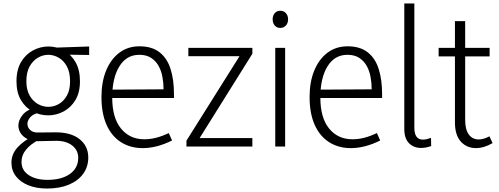

<svg xmlns="http://www.w3.org/2000/svg" viewBox="-20 -845 2875 1107"><path d="M384 -376Q384 -428 366 -461.5Q348 -495 319 -512Q290 -529 258 -529Q227 -529 198 -512Q169 -495 150.5 -461.5Q132 -428 132 -376Q132 -328 150.5 -295Q169 -262 198 -245.5Q227 -229 259 -229Q291 -229 319.5 -245.5Q348 -262 366 -294.5Q384 -327 384 -376ZM441 -376Q441 -312 415 -268.5Q389 -225 347 -202.5Q305 -180 258 -180Q210 -180 168.5 -202Q127 -224 101 -267.5Q75 -311 75 -376Q75 -443 101.5 -487.5Q128 -532 170.5 -554.5Q213 -577 259 -577Q307 -577 348.5 -554Q390 -531 415.5 -486.5Q441 -442 441 -376ZM494 -577V-528L351 -530L258 -569ZM177 -64 202 -38Q155 -13 129.5 18.5Q104 50 104 88Q104 137 145.5 164.5Q187 192 254 192Q335 192 383 158Q431 124 431 65Q431 20 394.5 -7.5Q358 -35 295 -33L202 -31Q165 -30 139 -43Q113 -56 99.5 -76.5Q86 -97 86 -121Q86 -152 110 -182Q134 -212 184 -224L201 -194Q169 -187 153.5 -168Q138 -149 138 -131Q138 -111 153.5 -96Q169 -81 196 -81L297 -82Q388 -83 438.5 -43Q489 -3 489 63Q489 116 460 156.5Q431 197 377.5 219.5Q324 242 251 242Q190 242 144 223.5Q98 205 72 171.5Q46 138 46 93Q46 44 80.5 5.5Q115 -33 177 -64Z M803 9Q732 9 678 -25Q624 -59 594.5 -125Q565 -191 565 -286Q565 -373 592 -438.5Q619 -504 668 -541Q717 -578 784 -578Q856 -578 900 -543.5Q944 -509 963.5 -447Q983 -385 983 -305V-280H598L599 -328L923 -330Q923 -366 916.5 -401.5Q910 -437 894 -465.5Q878 -494 851 -511.5Q824 -529 783 -529Q709 -529 668 -462Q627 -395 627 -283Q627 -166 677.5 -104Q728 -42 812 -42Q847 -42 881.5 -51Q916 -60 953 -78L972 -35Q928 -13 885.5 -2Q843 9 803 9Z M1435 -49V0H1055V-34L1361 -521H1066V-569H1435V-535L1131 -49Z M1567 0V-569H1624V0ZM1596 -684Q1576 -684 1564 -698Q1552 -712 1552 -734Q1552 -755 1564 -769Q1576 -783 1596 -783Q1616 -783 1628.5 -769Q1641 -755 1641 -734Q1641 -712 1628.5 -698Q1616 -684 1596 -684Z M2003 9Q1932 9 1878 -25Q1824 -59 1794.5 -125Q1765 -191 1765 -286Q1765 -373 1792 -438.5Q1819 -504 1868 -541Q1917 -578 1984 -578Q2056 -578 2100 -543.5Q2144 -509 2163.5 -447Q2183 -385 2183 -305V-280H1798L1799 -328L2123 -330Q2123 -366 2116.5 -401.5Q2110 -437 2094 -465.5Q2078 -494 2051 -511.5Q2024 -529 1983 -529Q1909 -529 1868 -462Q1827 -395 1827 -283Q1827 -166 1877.5 -104Q1928 -42 2012 -42Q2047 -42 2081.5 -51Q2116 -60 2153 -78L2172 -35Q2128 -13 2085.5 -2Q2043 9 2003 9Z M2311 -101V-825H2369V-108Q2369 -74 2381.5 -57Q2394 -40 2418 -40Q2428 -40 2439.5 -42.5Q2451 -45 2465 -50L2466 -3Q2452 2 2437.5 5Q2423 8 2408 8Q2365 8 2338 -19.5Q2311 -47 2311 -101Z M2726 9Q2671 9 2637 -28.5Q2603 -66 2603 -140V-723H2662V-154Q2662 -98 2683 -69.5Q2704 -41 2740 -41Q2754 -41 2769.5 -45.5Q2785 -50 2802 -59L2820 -20Q2794 -5 2770.5 2Q2747 9 2726 9ZM2509 -520V-569H2803V-520Z"/></svg>

Font: Yaldevi Light
Style: Regular
Weight: 300
Designer: Sol Matas, Rajitha Manaperi, Kosala Senevirathne
Foundry: Mooniak
Version: Version 1.100